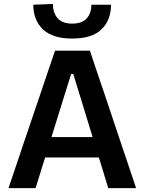

<svg xmlns="http://www.w3.org/2000/svg" viewBox="-20 -976 749 996"><path d="M24 0Q43.5 -57.5 65 -121Q86.5 -184.5 105.5 -241.5L188.5 -486Q211 -552.5 229 -606Q247 -659 265.5 -713H446.5Q465 -657 482.8 -604Q500.5 -551 523 -486L605 -241Q625 -181.5 646 -119.5Q667 -57 686 0H541.5Q529.5 -38.5 517.5 -79Q505 -119.5 493 -159H214Q201.5 -119 189 -78.5Q176.5 -38 164.5 0ZM349 -592.5 247 -265H460.5L360 -592.5ZM354 -776Q253 -776 203 -823.5Q153 -871 152.5 -951.5L254.5 -955.5Q254.5 -908 279.5 -880.8Q304.5 -853.5 354 -853.5Q405 -853.5 429.5 -880.2Q454 -907 454 -951.5H556Q555.5 -871 506.5 -823.5Q457.5 -776 354 -776Z"/></svg>

Font: Heraclito SemiBold
Style: Regular
Weight: 600
Designer: Kostas Bartsokas (font) & Cristiano Sobral (main changes)
Foundry: Kostas Bartsokas (font) & Cristiano Sobral (main changes)
Version: Version 1.00;July 8, 2020;FontCreator 13.0.0.2655 64-bit